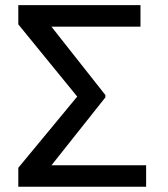

<svg xmlns="http://www.w3.org/2000/svg" viewBox="-20 -712 639 732"><path d="M537.1 0V-82H89.8V0ZM515.6 -610.4V-692.4H74.2V-610.4ZM381.8 -340.8V-349.6L111.3 -692.4H49.8V-619.1L274.4 -343.8L49.8 -72.3V0H111.3Z"/></svg>

Font: Pretendard Variable
Style: Regular
Weight: 400
Designer: Base glyphs from Inter by Rasmus Andersson; Hangeul glyphs from Noto Sans CJK(Source Han Sans) by Jang Soo-young and Kan
Foundry: Kil Hyung-jin
Version: Version 1.309;Glyphs 3.2 (3225)